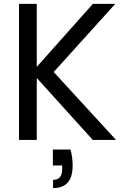

<svg xmlns="http://www.w3.org/2000/svg" viewBox="-20 -717 639 984"><path d="M251 49.2H341.3Q347.6 72 349.9 92.6Q352.3 113.2 352.3 131.5Q352.3 171.1 340.8 196.9Q329.3 222.7 306.7 234.8Q284.2 247 251.8 247V204.8Q276.6 204.8 287.6 190.3Q298.6 175.8 298.6 148.6V131H251ZM77.4 0V-697.2H168.4V0ZM142.9 -345.7 456.1 -697.2H570.7L236.9 -327.6L244.4 -359.8L574.5 0H455.3Z"/></svg>

Font: Poppins Variable
Style: Regular
Weight: 100
Designer: Jonny Pinhorn
Foundry: Indian Type Foundry
Version: Version 6.000